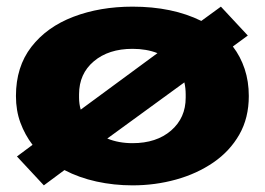

<svg xmlns="http://www.w3.org/2000/svg" viewBox="-20 -546 797 578"><path d="M112 12 31 -75 78 -110Q55 -140 41.5 -176.5Q28 -213 28 -257Q28 -345 74.5 -405Q121 -465 201 -495.5Q281 -526 379 -526Q499 -526 586 -483L645 -526L726 -439L681 -406Q704 -376 716.5 -338.5Q729 -301 729 -257Q729 -191 700.5 -141Q672 -91 622.5 -57Q573 -23 510 -5.5Q447 12 379 12Q323 12 270.5 0.5Q218 -11 174 -34ZM218 -252Q218 -233 223 -216L454 -386Q421 -399 379 -399Q307 -399 262.5 -361.5Q218 -324 218 -262ZM379 -115Q451 -115 495 -153Q539 -191 539 -252V-262Q539 -281 535 -298L303 -129Q337 -115 379 -115Z"/></svg>

Font: Special Gothic Extended Bold
Style: Regular
Weight: 700
Width: 7
Designer: Alistair McCready
Foundry: Monolith
Version: Version 1.000; ttfautohint (v1.8.4.7-5d5b)